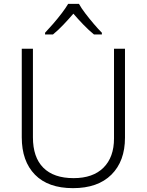

<svg xmlns="http://www.w3.org/2000/svg" viewBox="-20 -967 762 997"><path d="M629 -252Q629 -130 558.5 -60Q488 10 359 10Q230 10 161.5 -60Q93 -130 93 -254V-714H151V-254Q151 -150 205 -96Q259 -42 362 -42Q463 -42 517.5 -96.5Q572 -151 572 -248V-714H629ZM390 -947Q402 -925 423 -897.5Q444 -870 467 -843Q490 -816 509 -797V-788H468Q441 -810 413 -839Q385 -868 361 -896Q337 -868 309.5 -839Q282 -810 255 -788H214V-797Q233 -817 256 -843.5Q279 -870 300 -897.5Q321 -925 334 -947Z"/></svg>

Font: Noto Sans Tamil Light
Style: Regular
Weight: 300
Designer: Jelle Bosma - Monotype Design Team
Foundry: Monotype Imaging Inc.
Version: Version 2.004; ttfautohint (v1.8.4.7-5d5b)